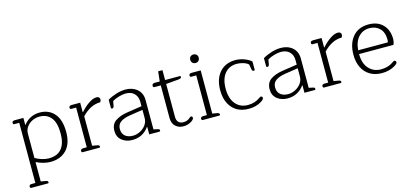

<svg xmlns="http://www.w3.org/2000/svg" viewBox="-69 -1191 4154 1933"><g transform="rotate(-15 2007.5 -224.5)"><path d="M54 197Q54 176 82 176H119V-451H67Q54 -451 54 -467Q54 -488 82 -488H172V-416L175 -415Q206 -456 249 -477Q292 -498 344 -498Q438 -498 495 -433Q552 -368 552 -240Q552 -117 489.5 -53Q427 11 322 11Q289 11 248.5 0.5Q208 -10 175 -27V175L226 184Q239 186 244 190.5Q249 195 249 203Q249 213 239 213H67Q54 213 54 197ZM494 -239Q494 -354 450 -406.5Q406 -459 331 -459Q290 -459 254 -441Q218 -423 196.5 -392Q175 -361 175 -326V-70Q202 -53 241.5 -40.5Q281 -28 313 -28Q407 -28 450.5 -83.5Q494 -139 494 -239Z M647 -16Q647 -37 675 -37H712V-451H660Q647 -451 647 -467Q647 -488 675 -488H764V-390H768Q807 -435 853 -466.5Q899 -498 935 -498Q951 -498 960.5 -490Q970 -482 970 -468Q970 -452 960 -440Q858 -440 768 -345V-38L820 -29Q832 -27 837 -22.5Q842 -18 842 -10Q842 0 832 0H660Q647 0 647 -16Z M1023 -124Q1023 -192 1071 -225.5Q1119 -259 1199 -271L1351 -294V-342Q1351 -393 1319 -426Q1287 -459 1230 -459Q1198 -459 1157 -447Q1116 -435 1089 -418L1081 -372Q1077 -348 1061 -348Q1049 -348 1049 -359V-442Q1088 -466 1139.5 -482Q1191 -498 1238 -498Q1311 -498 1359 -456.5Q1407 -415 1407 -342V-37L1446 -29Q1459 -27 1464 -22.5Q1469 -18 1469 -10Q1469 0 1460 0H1353V-77H1349Q1321 -37 1277.5 -13Q1234 11 1175 11Q1112 11 1067.5 -24.5Q1023 -60 1023 -124ZM1351 -170V-256L1214 -235Q1151 -225 1116 -200Q1081 -175 1081 -128Q1081 -79 1112 -54Q1143 -29 1192 -29Q1231 -29 1268 -48Q1305 -67 1328 -99Q1351 -131 1351 -170Z M1593 -106V-446H1525Q1520 -446 1516 -451Q1512 -456 1512 -463Q1512 -474 1519.5 -480.5Q1527 -487 1540 -487H1593L1604 -590H1649V-487H1801Q1811 -487 1811 -476Q1811 -467 1802.5 -463Q1794 -459 1776 -457L1649 -446V-102Q1649 -66 1667.5 -47.5Q1686 -29 1718 -29Q1740 -29 1757 -35.5Q1774 -42 1789 -56Q1798 -65 1805 -65Q1812 -65 1816.5 -60.5Q1821 -56 1821 -47Q1821 -40 1814 -31Q1807 -22 1795 -14Q1756 11 1709 11Q1659 11 1626 -19.5Q1593 -50 1593 -106Z M1946 -618Q1946 -638 1958.5 -650Q1971 -662 1990 -662Q2009 -662 2021.5 -650Q2034 -638 2034 -618Q2034 -597 2021.5 -585Q2009 -573 1990 -573Q1971 -573 1958.5 -585.5Q1946 -598 1946 -618ZM1898 -16Q1898 -37 1926 -37H1964V-451H1911Q1898 -451 1898 -467Q1898 -488 1926 -488H2020V-38L2071 -29Q2093 -24 2093 -10Q2093 0 2083 0H1911Q1898 0 1898 -16Z M2158 -244Q2158 -360 2218 -429Q2278 -498 2383 -498Q2429 -498 2476 -480.5Q2523 -463 2547 -439V-356Q2547 -346 2535 -346Q2527 -346 2522.5 -351.5Q2518 -357 2516 -369L2507 -419Q2488 -437 2454 -447.5Q2420 -458 2387 -458Q2308 -458 2261.5 -402Q2215 -346 2215 -244Q2215 -142 2263 -85Q2311 -28 2391 -28Q2465 -28 2520 -69Q2531 -77 2537 -77Q2544 -77 2548.5 -71.5Q2553 -66 2553 -58Q2553 -43 2524 -25Q2470 11 2389 11Q2280 11 2219 -58.5Q2158 -128 2158 -244Z M2641 -124Q2641 -192 2689 -225.5Q2737 -259 2817 -271L2969 -294V-342Q2969 -393 2937 -426Q2905 -459 2848 -459Q2816 -459 2775 -447Q2734 -435 2707 -418L2699 -372Q2695 -348 2679 -348Q2667 -348 2667 -359V-442Q2706 -466 2757.5 -482Q2809 -498 2856 -498Q2929 -498 2977 -456.5Q3025 -415 3025 -342V-37L3064 -29Q3077 -27 3082 -22.5Q3087 -18 3087 -10Q3087 0 3078 0H2971V-77H2967Q2939 -37 2895.5 -13Q2852 11 2793 11Q2730 11 2685.5 -24.5Q2641 -60 2641 -124ZM2969 -170V-256L2832 -235Q2769 -225 2734 -200Q2699 -175 2699 -128Q2699 -79 2730 -54Q2761 -29 2810 -29Q2849 -29 2886 -48Q2923 -67 2946 -99Q2969 -131 2969 -170Z M3163 -16Q3163 -37 3191 -37H3228V-451H3176Q3163 -451 3163 -467Q3163 -488 3191 -488H3280V-390H3284Q3323 -435 3369 -466.5Q3415 -498 3451 -498Q3467 -498 3476.5 -490Q3486 -482 3486 -468Q3486 -452 3476 -440Q3374 -440 3284 -345V-38L3336 -29Q3348 -27 3353 -22.5Q3358 -18 3358 -10Q3358 0 3348 0H3176Q3163 0 3163 -16Z M3546 -241Q3546 -357 3605 -427.5Q3664 -498 3770 -498Q3866 -498 3920 -441.5Q3974 -385 3974 -291Q3974 -264 3962 -234H3603Q3603 -135 3652.5 -81.5Q3702 -28 3779 -28Q3855 -28 3911 -69Q3913 -70 3918 -73.5Q3923 -77 3928 -77Q3935 -77 3940 -71.5Q3945 -66 3945 -58Q3945 -50 3938 -42.5Q3931 -35 3917 -26Q3858 11 3777 11Q3707 11 3654.5 -20Q3602 -51 3574 -108Q3546 -165 3546 -241ZM3913 -273Q3917 -287 3917 -301Q3917 -377 3876 -418Q3835 -459 3770 -459Q3700 -459 3655 -409.5Q3610 -360 3604 -273Z"/></g></svg>

Font: Maitree Light
Style: Regular
Weight: 300
Designer: CadsonDemak Team
Foundry: CadsonDemak
Version: Version 1.001